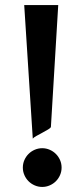

<svg xmlns="http://www.w3.org/2000/svg" viewBox="-20 -720 326 755"><path d="M180.2 -221.2Q179.7 -217.3 169.7 -211.2Q159.7 -205.1 147.2 -198.5Q134.8 -191.9 123.3 -185.5Q111.8 -179.2 108.9 -174.8L75.2 -700.2H209ZM69.8 -61Q69.8 -76.7 75.9 -90.6Q82 -104.5 92.3 -114.7Q102.5 -125 116.5 -131.1Q130.4 -137.2 146 -137.2Q161.6 -137.2 175.5 -131.1Q189.5 -125 199.7 -114.7Q210 -104.5 216.1 -90.6Q222.2 -76.7 222.2 -61Q222.2 -45.4 216.1 -31.5Q210 -17.6 199.7 -7.3Q189.5 2.9 175.5 9Q161.6 15.1 146 15.1Q130.4 15.1 116.5 9Q102.5 2.9 92.3 -7.3Q82 -17.6 75.9 -31.5Q69.8 -45.4 69.8 -61Z"/></svg>

Font: Uncial Antiqua
Style: Regular
Weight: 400
Version: Version 1.000